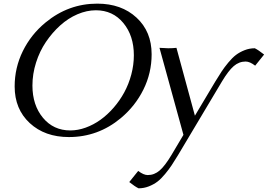

<svg xmlns="http://www.w3.org/2000/svg" viewBox="-20 -755 1479 1061"><path d="M517.6 -734.9Q650.9 -734.9 734.4 -657.7Q817.9 -580.6 817.9 -455.1Q817.9 -351.6 772.5 -260Q727.1 -168.5 647.5 -102.1Q522 2.4 360.8 2.4Q228 2.4 144.5 -74.7Q61 -151.9 61 -277.3Q61 -380.9 106.2 -472.7Q151.4 -564.5 231.4 -630.4Q357.9 -734.9 517.6 -734.9ZM509.8 -698.2Q459.5 -698.2 408.2 -676.3Q356.9 -654.3 312.7 -614.5Q268.6 -574.7 233.9 -523.4Q199.2 -472.2 179.2 -409.2Q159.2 -346.2 159.2 -282.2Q159.2 -174.3 217.3 -104.2Q275.4 -34.2 368.7 -34.2Q410.6 -34.2 453.6 -49.8Q496.6 -65.4 535.2 -93Q573.7 -120.6 607.9 -159.9Q642.1 -199.2 666.7 -244.6Q691.4 -290 705.6 -343.3Q719.7 -396.5 719.7 -449.7Q719.7 -557.6 661.6 -627.9Q603.5 -698.2 509.8 -698.2ZM1439.5 -453.6 1390.1 -392.1Q1360.4 -415 1337.4 -415Q1300.8 -415 1271.5 -389.6Q1242.2 -364.3 1206.5 -304.7L963.9 102.1Q943.4 135.7 928.7 158Q914.1 180.2 892.1 206.8Q870.1 233.4 849.9 248.8Q829.6 264.2 802.5 274.9Q775.4 285.6 745.6 285.6Q725.6 275.9 694.3 251L743.7 189.5Q773.4 212.4 796.4 212.4Q833 212.4 862.3 187Q891.6 161.6 927.2 102.1L993.7 -9.8L861.3 -490.7Q898.9 -488.3 909.7 -488.3Q934.6 -488.3 955.1 -490.7L1057.1 -115.7L1169.9 -304.7Q1190.4 -338.4 1205.1 -360.6Q1219.7 -382.8 1241.7 -409.4Q1263.7 -436 1283.9 -451.4Q1304.2 -466.8 1331.3 -477.5Q1358.4 -488.3 1388.2 -488.3Q1408.2 -478.5 1439.5 -453.6Z"/></svg>

Font: Flanker
Style: Italic
Weight: 400
Italic angle: -12°
Designer: Flanker
Version: Version 2.027